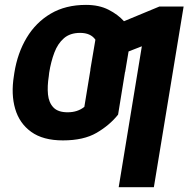

<svg xmlns="http://www.w3.org/2000/svg" viewBox="-20 -573 782 797"><path d="M742.2 -545.9 618.7 204.1H472.7L568.8 -380.9L513.7 -359.4L499.5 -274.4H499L470.2 -97.2Q435.1 -53.2 381.1 -21.7Q327.1 9.8 241.2 9.8Q158.7 9.8 109.6 -25.6Q60.5 -61 43 -121.3Q25.4 -181.6 37.6 -257.3L39.6 -271Q52.7 -353 90.8 -416.5Q128.9 -480 190.7 -516.4Q252.4 -552.7 336.9 -552.7Q391.1 -552.7 430.4 -532.7Q469.7 -512.7 494.6 -484.9L641.6 -545.9ZM260.7 -106.9Q302.2 -106.9 330.1 -129.4L355.5 -284.2H355L376 -408.2Q356.4 -436.5 312.5 -436.5Q271 -436.5 245.4 -414.3Q219.7 -392.1 205.6 -354.5Q191.4 -316.9 184.1 -271L182.6 -257.3Q175.8 -214.8 179.2 -180.9Q182.6 -147 201.7 -127Q220.7 -106.9 260.7 -106.9Z"/></svg>

Font: Inter
Style: Bold Italic
Weight: 700
Italic angle: -9.39999°
Designer: Rasmus Andersson
Foundry: rsms
Version: Version 4.001;git-9221beed3